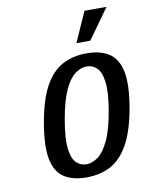

<svg xmlns="http://www.w3.org/2000/svg" viewBox="-80 -749 630 817"><g transform="rotate(-10 234.5 -340.0)"><path d="M228 10Q168 10 131 -14.5Q94 -39 83 -96Q72 -153 89 -250Q106 -348 137 -404.5Q168 -461 213.5 -485.5Q259 -510 319 -510Q379 -510 416 -485.5Q453 -461 464.5 -404.5Q476 -348 459 -250Q442 -153 410.5 -96Q379 -39 333.5 -14.5Q288 10 228 10ZM237 -45Q262 -45 287 -63Q312 -81 333.5 -125.5Q355 -170 369 -250Q383 -330 377.5 -374.5Q372 -419 353.5 -437Q335 -455 310 -455Q285 -455 260 -437Q235 -419 214 -374.5Q193 -330 179 -250Q165 -170 170 -125.5Q175 -81 193.5 -63Q212 -45 237 -45ZM284 -560 342 -690H437L344 -560Z"/></g></svg>

Font: Cuprum
Style: Italic
Weight: 400
Italic angle: -10°
Designer: Jovanny Lemonad
Foundry: Jovanny Lemonad
Version: Version 3.000